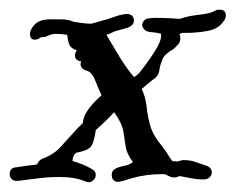

<svg xmlns="http://www.w3.org/2000/svg" viewBox="-27 -364 487 397"><path d="M149 11Q128 2 97 2Q72 2 54 4.5Q36 7 10 10H7Q0 10 -3.5 5.5Q-7 1 -7 -4Q-7 -17 6 -18Q19 -20 29.5 -21.5Q40 -23 50 -24Q52 -32 61 -36Q84 -44 99.5 -61.5Q115 -79 131 -96Q133 -99 136.5 -102Q140 -105 144 -109Q145 -117 148 -124.5Q151 -132 158 -141Q168 -154 183 -167Q176 -182 169.5 -198.5Q163 -215 152 -218Q144 -220 141 -225.5Q138 -231 141 -237Q128 -239 128 -249Q128 -255 132 -260Q119 -264 116 -272.5Q113 -281 112 -292Q106 -293 100 -293.5Q94 -294 87 -294Q82 -294 77 -292Q72 -290 67 -288Q64 -287 58 -287L56 -286Q51 -282 45 -282Q35 -282 35 -294Q35 -303 45 -313.5Q55 -324 77 -324H97Q115 -324 125 -319Q134 -318 142.5 -316.5Q151 -315 161 -315Q163 -315 169 -317L194 -324L212 -330Q217 -332 222 -333Q227 -334 232 -335H236Q243 -335 246.5 -331Q250 -327 250 -322Q250 -312 238 -307L217 -301Q211 -300 205.5 -297Q200 -294 193 -292Q204 -273 219.5 -247.5Q235 -222 250 -205H251L260 -212Q277 -233 292.5 -257Q308 -281 306 -294Q300 -296 295 -296.5Q290 -297 282 -298Q275 -299 271 -303.5Q267 -308 267 -312Q267 -317 271 -321.5Q275 -326 282 -326Q286 -327 290.5 -327Q295 -327 299 -327Q310 -327 321.5 -326.5Q333 -326 345 -325Q359 -330 373.5 -332Q388 -334 396 -335Q401 -336 407 -337.5Q413 -339 418 -342Q421 -344 427 -344Q440 -344 440 -332Q440 -326 436 -321Q425 -304 402 -300Q379 -296 360 -296H349Q345 -294 344 -293Q346 -290 346 -285Q346 -278 341.5 -272.5Q337 -267 331 -262Q314 -253 309 -241.5Q304 -230 302.5 -219Q301 -208 293 -202Q286 -197 279.5 -191.5Q273 -186 266 -180Q274 -163 276 -144.5Q278 -126 282.5 -108Q287 -90 300 -72Q305 -66 309.5 -60Q314 -54 318 -48L321 -43Q323 -40 325 -37Q327 -34 329 -31Q332 -31 335 -30.5Q338 -30 340 -30Q343 -31 346.5 -32Q350 -33 353 -33Q366 -33 376 -29.5Q386 -26 398 -22Q411 -18 411 -7Q411 -2 406.5 2.5Q402 7 394 7Q380 7 368 4.5Q356 2 344 0Q342 1 339.5 2Q337 3 333 3Q328 3 324 1Q320 -1 316 -3L311 -4Q292 -4 277 -2Q262 0 247 4Q240 6 234 8Q228 10 223 11Q222 11 221 11.5Q220 12 218 12Q204 12 204 -3Q204 -12 215 -17Q221 -19 226.5 -20.5Q232 -22 238 -23Q246 -27 248 -29Q235 -46 233 -60.5Q231 -75 228 -92.5Q225 -110 209 -132Q200 -122 190 -112.5Q180 -103 171 -95Q168 -73 162.5 -63Q157 -53 130 -48Q123 -42 123 -31Q145 -25 162 -15Q171 -11 171 -2Q171 5 164.5 10Q158 15 149 11Z"/></svg>

Font: Are You Serious
Style: Regular
Weight: 400
Designer: Robert E. Leuschke
Foundry: Robert E. Leuschke
Version: Version 1.100